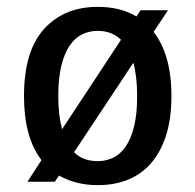

<svg xmlns="http://www.w3.org/2000/svg" viewBox="-20 -530 570 560"><path d="M480 -250Q480 -184 464.5 -135.5Q449 -87 421 -54.5Q393 -22 353.5 -6Q314 10 265 10Q202 10 152 -18L140 0H60L101 -63Q50 -129 50 -250Q50 -381 108.5 -445.5Q167 -510 265 -510Q331 -510 378 -482L390 -500H470L428 -437Q453 -405 466.5 -358.5Q480 -312 480 -250ZM380 -250Q380 -306 369 -347L196 -86Q210 -72 227.5 -66Q245 -60 265 -60Q289 -60 310 -70Q331 -80 346.5 -102.5Q362 -125 371 -161Q380 -197 380 -250ZM150 -250Q150 -194 161 -153L333 -414Q306 -440 265 -440Q241 -440 220 -430Q199 -420 183.5 -397.5Q168 -375 159 -338.5Q150 -302 150 -250Z"/></svg>

Font: Scada
Style: Regular
Weight: 400
Designer: Jovanny Lemonad
Foundry: Jovanny Lemonad
Version: Version 3.005; ttfautohint (v0.91) -l 8 -r 50 -G 200 -x 0 -w